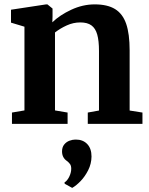

<svg xmlns="http://www.w3.org/2000/svg" viewBox="-20 -580 700 899"><path d="M94.5 -63V-455L31.5 -474V-534.5L196 -559.5H202L226 -540V-501.5L225 -475.5Q260 -509.5 313.8 -534.5Q367.5 -559.5 423.5 -559.5Q483 -559.5 518.8 -537.5Q554.5 -515.5 570.8 -468.5Q587 -421.5 587 -343.5V-62.5L647 -53V0H391V-53L443.5 -62.5V-341Q443.5 -389.5 435.2 -418.5Q427 -447.5 408 -461.2Q389 -475 356 -475Q323.5 -475 293 -461.2Q262.5 -447.5 237.5 -428V-63L296.5 -53V0H36V-53ZM318.5 299.5H317.5L283 280.5L282 274Q294.5 267 304 247.8Q313.5 228.5 313.5 210Q313.5 196.5 308.2 188.8Q303 181 293 173.5Q270.5 158 270.5 129Q270.5 109 280.8 96.5Q291 84 305.5 78.8Q320 73.5 332.5 73.5H335.5Q368.5 73.5 388.5 94.5Q408.5 115.5 408.5 153Q408 187 393 216.8Q378 246.5 357.5 267.8Q337 289 318.5 299.5Z"/></svg>

Font: Merriweather Text
Style: Bold
Weight: 700
Designer: Eben Sorkin
Foundry: Eben Sorkin
Version: Version 2.100